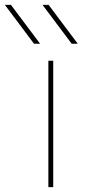

<svg xmlns="http://www.w3.org/2000/svg" viewBox="-69 -770 371 790"><path d="M71 -590 -49 -750H-24L96 -590ZM226 -590 106 -750H131L251 -590ZM130 0V-520H150V0Z"/></svg>

Font: Mplus 1p Thin
Style: Regular
Weight: 250
Version: Version 1.061